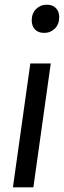

<svg xmlns="http://www.w3.org/2000/svg" viewBox="-20 -797 272 817"><path d="M122 0H35L109 -527H196ZM115 -710Q115 -740 133.5 -758.5Q152 -777 179 -777Q204 -777 218 -762.5Q232 -748 232 -724Q232 -694 213.5 -675.5Q195 -657 168 -657Q143 -657 129 -671.5Q115 -686 115 -710Z"/></svg>

Font: Fira Sans Compressed
Style: Italic
Weight: 400
Width: 1
Italic angle: -8°
Designer: bBox Type GmbH & Carrois Corporate GbR & Edenspiekermann AG
Foundry: bBox Type GmbH & Carrois Corporate GbR & Edenspiekermann AG
Version: Version 4.301